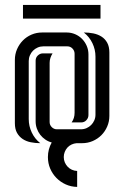

<svg xmlns="http://www.w3.org/2000/svg" viewBox="-20 -569 494 763"><path d="M170.4 55.2Q170.4 24.4 185.5 -2.9Q171.9 -6.3 160.2 -14.4Q148.4 -22.5 139.9 -33.4Q131.3 -44.4 126.5 -58.1Q121.6 -71.8 121.6 -86.9V-328.1Q121.6 -340.3 130.4 -348.6Q139.2 -356.9 150.9 -356.9H189Q183.6 -348.6 180.4 -338.9Q177.2 -329.1 177.2 -319.3V-84Q177.2 -72.3 185.8 -63.7Q194.3 -55.2 206.1 -55.2H301.3Q313.5 -55.2 324 -59.8Q334.5 -64.5 342.3 -72.3Q350.1 -80.1 354.7 -90.6Q359.4 -101.1 359.4 -113.3V-344.2Q359.4 -372.1 347.2 -397.5Q335 -422.9 313 -439.9Q332.5 -439.9 350.8 -436.3Q369.1 -432.6 383.3 -423.6Q397.5 -414.6 406 -399.2Q414.6 -383.8 414.6 -360.4V-108.4Q414.6 -85.9 406 -66.2Q397.5 -46.4 382.8 -31.7Q368.2 -17.1 348.4 -8.5Q328.6 0 306.2 0H284.2Q273.4 1 264.2 5.4Q254.9 9.8 248 17.3Q241.2 24.9 237.3 34.7Q233.4 44.4 233.4 55.2Q233.4 66.4 237.5 76.2Q241.7 85.9 248.8 93.5Q255.9 101.1 265.6 105.5Q275.4 109.9 286.6 110.4V173.8Q262.2 173.3 241.2 163.8Q220.2 154.3 204.3 138.2Q188.5 122.1 179.4 100.8Q170.4 79.6 170.4 55.2ZM276.4 -355.5Q276.4 -367.2 268.1 -376Q259.8 -384.8 247.6 -384.8H151.9Q140.1 -384.8 129.6 -380.1Q119.1 -375.5 111.3 -367.7Q103.5 -359.9 98.9 -349.1Q94.2 -338.4 94.2 -326.7V-95.7Q94.2 -67.9 106.2 -42.5Q118.2 -17.1 140.1 0Q120.6 0 102.3 -3.7Q84 -7.3 70.1 -16.6Q56.2 -25.9 47.6 -41Q39.1 -56.2 39.1 -79.6V-331.1Q39.1 -353.5 47.6 -373.3Q56.2 -393.1 70.8 -408Q85.4 -422.9 105.2 -431.4Q125 -439.9 147.5 -439.9H245.1Q262.7 -439.9 278.6 -433.1Q294.4 -426.3 306.2 -414.3Q317.9 -402.3 324.7 -386.5Q331.5 -370.6 331.5 -353V-111.8Q331.5 -100.1 323.2 -91.3Q314.9 -82.5 302.7 -82.5H264.6Q276.4 -99.1 276.4 -120.6ZM71.3 -549.3H379.4V-495.1H71.3Z"/></svg>

Font: Isar CAT
Style: Regular
Weight: 400
Designer: Digitized by Peter Wiegel
Foundry: CAT-Fonts, Peter Wiegel
Version: Version 1.000; ttfautohint (v1.3)